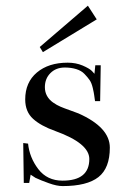

<svg xmlns="http://www.w3.org/2000/svg" viewBox="-20 -625 430 658"><path d="M116.2 -463.9 281.2 -605.5 311.5 -558.6 127 -446.3ZM194.3 12.7Q174.8 12.7 147.5 2.9Q120.1 -6.8 101.6 -15.6L85 -26.4L80.1 2H61.5L59.6 -134.8L76.2 -132.8Q81.1 -85 111.3 -45.4Q141.6 -5.9 194.3 -5.9Q286.1 -5.9 286.1 -80.1Q286.1 -133.8 169.9 -175.8Q120.1 -193.4 93.3 -217.8Q66.4 -242.2 66.4 -284.2Q66.4 -342.8 106.4 -376.5Q146.5 -410.2 211.9 -410.2Q240.2 -410.2 263.2 -400.4Q286.1 -390.6 294.9 -381.8L303.7 -372.1L306.6 -401.4H325.2L323.2 -278.3H305.7Q303.7 -292 302.7 -299.3Q301.8 -306.6 297.9 -323.7Q293.9 -340.8 287.1 -350.6Q280.3 -360.4 269.5 -371.6Q258.8 -382.8 241.2 -388.2Q223.6 -393.6 202.1 -393.6Q171.9 -393.6 152.8 -374.5Q133.8 -355.5 133.8 -326.2Q133.8 -309.6 141.1 -296.4Q148.4 -283.2 161.6 -273.9Q174.8 -264.6 187.5 -259.3Q200.2 -253.9 219.7 -247.1Q239.3 -240.2 249 -236.3Q356.4 -188.5 356.4 -119.1Q356.4 -48.8 317.4 -18.1Q278.3 12.7 194.3 12.7Z"/></svg>

Font: Bentham
Style: Regular
Weight: 400
Version: Version 002.002